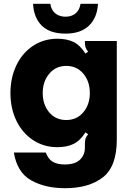

<svg xmlns="http://www.w3.org/2000/svg" viewBox="-20 -783 690 1011"><path d="M53 20H221Q234 55 258 69Q282 83 321 83Q375 83 401 58Q427 33 427 -5V-26Q427 -42 430.5 -53Q434 -64 444 -76L430 -86Q402 -42 367 -25Q332 -8 282 -8Q211 -8 154.5 -45Q98 -82 66.5 -147Q35 -212 35 -293Q35 -374 66.5 -439.5Q98 -505 154.5 -542Q211 -579 282 -579Q332 -579 367 -562Q402 -545 430 -501L444 -511Q434 -523 430.5 -534Q427 -545 427 -561V-567H595V-48Q595 94 521.5 151Q448 208 322 208Q218 208 144 166.5Q70 125 53 20ZM453 -293Q453 -355 418.5 -395.5Q384 -436 329 -436Q274 -436 239.5 -395Q205 -354 205 -293Q205 -232 239 -191.5Q273 -151 329 -151Q384 -151 418.5 -191.5Q453 -232 453 -293ZM154 -763H245Q250 -729 272 -712Q294 -695 325 -695Q357 -695 378 -712.5Q399 -730 404 -763H496Q492 -690 448.5 -648Q405 -606 325 -606Q243 -606 200.5 -647.5Q158 -689 154 -763Z"/></svg>

Font: Open Sauce Sans Black
Style: Regular
Weight: 900
Designer: Alfredo Marco Pradil
Foundry: Creative Sauce Fz LLC
Version: Version 1.477